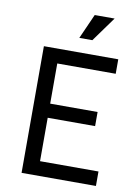

<svg xmlns="http://www.w3.org/2000/svg" viewBox="-98 -980 761 1045"><g transform="rotate(10 282.0 -457.5)"><path d="M96 0V-700H507V-620H184V-398H446V-320H184V-80H507V0ZM350 -778H278L339 -915H449Z"/></g></svg>

Font: Inclusive Sans
Style: Regular
Weight: 400
Designer: Olivia King
Foundry: Olivia King
Version: Version 2.004